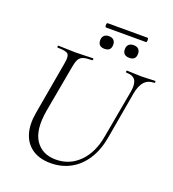

<svg xmlns="http://www.w3.org/2000/svg" viewBox="-151 -954 977 1083"><g transform="rotate(20 337.5 -413.0)"><path d="M564 -522Q572 -569 557.5 -591Q543 -613 504 -613Q500 -613 500 -619Q500 -625 504 -625Q524 -625 545 -623.5Q566 -622 591 -622Q613 -622 634 -623.5Q655 -625 671 -625Q675 -625 675 -619Q675 -613 671 -613Q634 -613 612.5 -589.5Q591 -566 582 -519L532 -233Q518 -154 482 -99Q446 -44 393 -15.5Q340 13 275 13Q209 13 165.5 -16.5Q122 -46 105.5 -99.5Q89 -153 102 -226L158 -545Q166 -588 153.5 -600.5Q141 -613 91 -613Q88 -613 88 -619Q88 -625 91 -625Q113 -625 139.5 -623.5Q166 -622 194 -622Q226 -622 252.5 -623.5Q279 -625 298 -625Q302 -625 302 -619Q302 -613 298 -613Q264 -613 245.5 -607Q227 -601 218.5 -585Q210 -569 205 -540L154 -258Q133 -137 173.5 -76.5Q214 -16 296 -16Q379 -16 437 -74.5Q495 -133 512 -234ZM490 -697Q450 -697 450 -735Q450 -753 460.5 -763Q471 -773 490 -773Q509 -773 519 -763Q529 -753 529 -735Q529 -697 490 -697ZM341 -697Q302 -697 302 -735Q302 -753 312.5 -763Q323 -773 341 -773Q360 -773 370 -763Q380 -753 380 -735Q380 -697 341 -697ZM308 -813Q305 -813 303.5 -819.5Q302 -826 303.5 -832.5Q305 -839 308 -839H548Q552 -839 553 -832.5Q554 -826 553 -819.5Q552 -813 548 -813Z"/></g></svg>

Font: Cormorant Light
Style: Italic
Weight: 300
Italic angle: -10°
Designer: Christian Thalmann (Catharsis Fonts)
Foundry: Catharsis Fonts
Version: Version 4.000